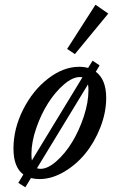

<svg xmlns="http://www.w3.org/2000/svg" viewBox="-20 -748 491 814"><path d="M297.4 -518.6 264.6 -540.5 384.8 -728 439 -690.4ZM87.4 45.9 57.6 27.3 79.1 -8.3Q37.1 -39.1 37.1 -118.2Q37.1 -202.1 77.9 -283.2Q118.7 -364.3 183.6 -414.6Q248.5 -464.8 315.4 -464.8Q337.4 -464.8 353.5 -460L372.6 -490.7L402.3 -470.7L386.2 -443.8Q430.2 -411.1 430.2 -333Q430.2 -271 405.5 -208Q380.9 -145 341.8 -97.2Q302.7 -49.3 250.7 -19Q198.7 11.2 147.5 11.2Q127.4 11.2 111.3 6.8ZM113.3 -95.2Q113.3 -77.6 115.2 -67.9L329.6 -420.4Q322.8 -421.4 318.8 -421.4Q287.6 -421.4 250.7 -389.6Q213.9 -357.9 183.8 -310.5Q153.8 -263.2 133.5 -204.3Q113.3 -145.5 113.3 -95.2ZM151.9 -32.2Q182.6 -32.2 219.2 -64.5Q255.9 -96.7 285.4 -144.8Q314.9 -192.9 335 -253.2Q355 -313.5 355 -365.7Q355 -380.9 353 -390.1L136.7 -34.7Q144 -32.2 151.9 -32.2Z"/></svg>

Font: Elstob 6pt
Style: Italic
Weight: 400
Italic angle: -20°
Designer: Peter S. Baker
Version: Version 1.015